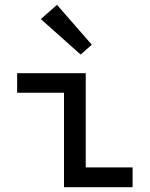

<svg xmlns="http://www.w3.org/2000/svg" viewBox="-20 -775 620 795"><path d="M245 0V-391H51V-472H335V-82H529V0ZM314 -549 149 -696 216 -755 360 -590Z"/></svg>

Font: Sometype Mono Medium
Style: Regular
Weight: 500
Monospace: yes
Designer: Ryoichi Tsunekawa
Foundry: Dharma Type
Version: Version 1.000; ttfautohint (v1.8.3)